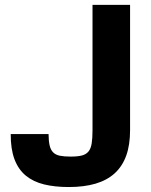

<svg xmlns="http://www.w3.org/2000/svg" viewBox="-20 -747 610 777"><path d="M23.4 -204.5H176.5Q176.8 -176.1 180.9 -158.4Q185 -140.6 195 -130.5Q204.9 -120.4 222.1 -116.8Q239.3 -113.3 266 -113.3Q294 -113.3 311.3 -117.7Q328.5 -122.2 338.1 -133.9Q347.7 -145.6 351 -166.4Q354.4 -187.1 354.4 -220.2V-727.3H506.4V-220.2Q506.4 -160.5 490.8 -117.2Q475.1 -73.9 444.1 -45.6Q413 -17.4 366.5 -3.7Q320 9.9 258.2 9.9Q202.1 9.9 158.4 -0.7Q114.7 -11.4 84.5 -36.2Q54.3 -61.1 38.7 -102.3Q23.1 -143.5 23.4 -204.5Z"/></svg>

Font: Cannonade
Style: Bold
Weight: 700
Designer: Rasmus Andersson
Foundry: rsms
Version: Version 3.012;git-f93a4a705